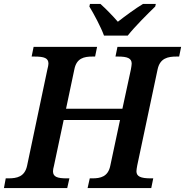

<svg xmlns="http://www.w3.org/2000/svg" viewBox="-42 -951 936 971"><path d="M484 -771H604C642 -819 704 -880 743 -918L746 -931H681C644 -909 590 -869 554 -841C530 -869 492 -908 466 -931H413L410 -918C433 -880 468 -815 484 -771ZM-22 0H298L309 -49H296C249 -49 226 -56 226 -85C226 -91 228 -103 231 -113L280 -344H565L516 -114C505 -57 466 -49 425 -49H412L401 0H723L733 -49H720C669 -49 648 -59 648 -85C648 -91 650 -103 652 -114L755 -600C767 -657 807 -665 851 -665H864L874 -714H552L542 -665H555C603 -665 624 -656 624 -629C624 -624 622 -611 620 -600L577 -401H292L334 -600C345 -657 383 -665 426 -665H439L449 -714H128L118 -665H131C183 -665 203 -657 203 -629C203 -625 201 -611 197 -597L95 -113C83 -57 44 -49 0 -49H-13Z"/></svg>

Font: Noto Serif SemiBold
Style: Italic
Weight: 600
Italic angle: -12°
Designer: Monotype Design Team
Foundry: Monotype Imaging Inc.
Version: Version 2.014